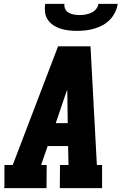

<svg xmlns="http://www.w3.org/2000/svg" viewBox="-20 -975 640 995"><path d="M0 0 3 -7V-120H46L281 -735H449L482 -120H509V0H290L291 -120H335L333 -218H227L193 -120H222L221 0ZM331 -337 329 -490Q329 -495 328.5 -500Q328 -505 328 -510Q326 -505 324.5 -500Q323 -495 321 -490L269 -337ZM379 -815Q357 -815 335.5 -817.5Q314 -820 293.5 -826.5Q273 -833 256 -844.5Q239 -856 227.5 -873Q216 -890 213.5 -911.5Q211 -933 214 -955H314Q312 -940 318.5 -927.5Q325 -915 337 -908.5Q349 -902 363.5 -899.5Q378 -897 393 -897Q408 -897 422.5 -899.5Q437 -902 452 -908.5Q467 -915 477.5 -927.5Q488 -940 490 -955H590Q587 -933 576.5 -911.5Q566 -890 549.5 -873Q533 -856 512 -844.5Q491 -833 468.5 -826.5Q446 -820 423.5 -817.5Q401 -815 379 -815Z"/></svg>

Font: Iosevka Etoile Heavy
Style: Italic
Weight: 900
Italic angle: -9°
Designer: Belleve Invis
Foundry: Belleve Invis
Version: Version 22.1.2; ttfautohint (v1.8.4)